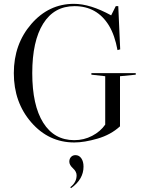

<svg xmlns="http://www.w3.org/2000/svg" viewBox="-20 -726 743 1000"><path d="M528 -329 456 -337V-345H687V-337L605 -329V-68Q557 -24 488 -4Q419 16 367 16Q234 16 143 -88.5Q52 -193 52 -345Q52 -496 143 -601Q234 -706 365 -706Q450 -706 559 -646L583 -694H596L606 -469L592 -465Q578 -542 548 -592Q486 -694 368 -694Q262 -694 205 -603Q148 -512 148 -345Q148 -178 205 -87Q262 4 367 4Q417 4 460 -18.5Q503 -41 528 -77ZM350 254 346 249Q379 224 379 187Q379 168 360 150.5Q341 133 341 116Q341 101 350 91.5Q359 82 373 82Q392 82 403.5 98.5Q415 115 415 142Q415 208 350 254Z"/></svg>

Font: Libre Caslon Display
Style: Regular
Weight: 400
Designer: Pablo Impallari, Rodrigo Fuenzalida
Foundry: Pablo Impallari, Rodrigo Fuenzalida
Version: Version 1.002